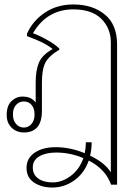

<svg xmlns="http://www.w3.org/2000/svg" viewBox="-20 -584 615 861"><path d="M505 -385V244H478Q454 175 378 136Q358 193 313 225Q268 257 215 257Q166 257 132.5 234.5Q99 212 99 169Q99 126 135 101Q171 76 230 76Q295 76 360 103Q365 78 365 54H391Q391 87 384 114Q451 146 477 189V-394Q477 -457 434.5 -499.5Q392 -542 308 -542Q251 -542 205 -515.5Q159 -489 128 -435Q158 -424 193.5 -404Q229 -384 246 -366V-361Q199 -333 183.5 -303Q168 -273 168 -214V-87Q168 10 87 10Q54 10 32 -11.5Q10 -33 10 -68Q10 -110 31.5 -130.5Q53 -151 80 -151Q99 -151 114 -145Q129 -139 140 -124V-215Q140 -268 154.5 -303Q169 -338 216 -364Q195 -381 168.5 -394Q142 -407 101 -422V-433Q127 -491 181.5 -527.5Q236 -564 309 -564Q395 -564 450 -519Q505 -474 505 -385ZM135 -71Q135 -98 121.5 -113.5Q108 -129 87 -129Q66 -129 52 -113.5Q38 -98 38 -71Q38 -44 52 -28Q66 -12 87 -12Q107 -12 121 -28Q135 -44 135 -71ZM354 125Q294 100 232 100Q186 100 156.5 117Q127 134 127 167Q127 199 151.5 216.5Q176 234 216 234Q258 234 297 205Q336 176 354 125Z"/></svg>

Font: Trirong Thin
Style: Regular
Weight: 250
Designer: Katatrad Team
Foundry: CadsonDemak
Version: Version 1.001